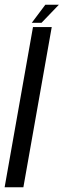

<svg xmlns="http://www.w3.org/2000/svg" viewBox="-38 -789 268 809"><path d="M-18.5 0 101 -675H180L60.5 0ZM96 -693 153 -769H210L137 -693Z"/></svg>

Font: Anybody Condensed Regular
Style: Italic
Weight: 400
Width: 3
Italic angle: -10°
Designer: Tyler Finck
Foundry: Etcetera Type Company
Version: Version 1.010; ttfautohint (v1.8.3) -l 8 -r 50 -G 200 -x 14 